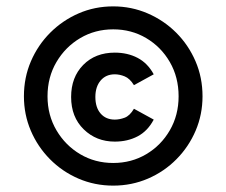

<svg xmlns="http://www.w3.org/2000/svg" viewBox="-20 -796 710 602"><path d="M335 -214Q277 -214 226 -236Q175 -258 136.5 -297Q98 -336 76.5 -386.5Q55 -437 55 -494Q55 -553 77 -604Q99 -655 137.5 -693.5Q176 -732 226.5 -754Q277 -776 335 -776Q392 -776 443 -754Q494 -732 532.5 -693.5Q571 -655 593 -604Q615 -553 615 -494Q615 -437 593.5 -386.5Q572 -336 533.5 -297Q495 -258 444 -236Q393 -214 335 -214ZM335 -285Q392 -285 438.5 -312.5Q485 -340 512.5 -387.5Q540 -435 540 -494Q540 -554 512.5 -601.5Q485 -649 438.5 -676.5Q392 -704 335 -704Q278 -704 231.5 -676.5Q185 -649 157 -601.5Q129 -554 129 -494Q129 -435 157 -387.5Q185 -340 231.5 -312.5Q278 -285 335 -285ZM340 -352Q282 -352 242.5 -390.5Q203 -429 203 -492Q203 -554 241 -592.5Q279 -631 340 -631Q380 -631 411.5 -614.5Q443 -598 462 -563L400 -529Q387 -550 371 -556.5Q355 -563 340 -563Q312 -563 295.5 -543.5Q279 -524 279 -492Q279 -459 295.5 -440Q312 -421 340 -421Q355 -421 371 -427Q387 -433 400 -455L462 -421Q443 -385 411.5 -368.5Q380 -352 340 -352Z"/></svg>

Font: Gabarito
Style: Regular
Weight: 400
Designer: Leandro Assis / Alvaro Franca / Felipe Casaprima
Foundry: Naipe Foundry
Version: Version 1.000